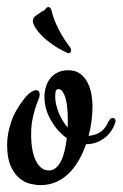

<svg xmlns="http://www.w3.org/2000/svg" viewBox="-37 -523 351 550"><path d="M103 -34.7Q114.7 -34.7 123.5 -42.5Q132.3 -50.3 138.4 -63Q144.5 -75.7 148.4 -92.5Q152.3 -109.4 154.3 -127.4Q140.1 -137.2 126.7 -152.8Q113.3 -168.5 102.5 -190.9Q96.2 -204.1 93.3 -218Q90.3 -231.9 90.3 -244.6Q90.3 -260.7 94.7 -274.9Q99.1 -289.1 107.7 -299.3Q116.2 -309.6 128.9 -315.7Q141.6 -321.8 158.2 -321.8Q179.2 -321.8 192.6 -311.8Q206.1 -301.8 213.9 -286.4Q221.7 -271 224.9 -252.9Q228 -234.9 228 -219.2Q228 -198.7 225.3 -177.2Q222.7 -155.8 216.8 -133.8Q234.9 -135.3 249 -143.8Q263.2 -152.3 272.9 -172.9Q278.8 -185.1 285.2 -185.1Q288.6 -185.1 291.3 -183.1Q293.9 -181.2 293.9 -176.8Q293.9 -173.3 292.5 -169.9Q282.7 -142.1 260 -126Q237.3 -109.9 209.5 -109.9Q201.2 -85.9 189.2 -64.7Q177.2 -43.5 161.1 -27.3Q145 -11.2 124.5 -2Q104 7.3 79.1 7.3Q65.9 7.3 49.3 3.4Q32.7 -0.5 18.1 -12.9Q3.4 -25.4 -6.6 -48.1Q-16.6 -70.8 -16.6 -108.4Q-16.6 -139.2 -5.1 -173.3Q6.3 -207.5 33.2 -241.2Q43.5 -253.9 52 -259.3Q60.5 -264.6 65.9 -264.6Q76.7 -264.6 76.7 -251.5Q76.7 -245.6 72.8 -236.8Q68.8 -228 64.5 -214.4Q60.1 -200.7 56.2 -181.9Q52.2 -163.1 52.2 -137.7Q52.2 -88.9 66.2 -61.8Q80.1 -34.7 103 -34.7ZM157.2 -178.2Q157.2 -228 147.9 -249.8Q138.7 -271.5 127.4 -267.1Q122.6 -265.1 121.8 -258.3Q121.1 -251.5 121.1 -245.1Q121.1 -234.4 124 -222.7Q127 -210.9 131.6 -199.2Q136.2 -187.5 142.8 -177Q149.4 -166.5 156.7 -157.7Q157.2 -163.1 157.2 -168Q157.2 -172.9 157.2 -178.2ZM164.6 -386.2Q166.5 -382.8 166.5 -378.9Q166.5 -375.5 164.8 -373Q163.1 -370.6 159.7 -370.6Q157.7 -370.6 154.8 -372.1Q131.3 -382.8 113 -395.8Q94.7 -408.7 82.3 -421.4Q69.8 -434.1 63.5 -445.1Q57.1 -456.1 57.1 -462.9Q57.1 -469.7 61.3 -474.1Q65.4 -478.5 81.1 -488.8Q83.5 -490.7 85.7 -491.2Q87.9 -491.7 90.3 -494.1Q93.3 -497.1 95.7 -500Q98.1 -502.9 101.1 -502.9Q107.9 -502.9 110.4 -493.2Q115.7 -471.7 124 -453.6Q132.3 -435.5 140.6 -421.6Q148.9 -407.7 155.5 -398.7Q162.1 -389.6 164.6 -386.2Z"/></svg>

Font: Engagement
Style: Regular
Weight: 400
Designer: Astigmatic (AOETI)
Foundry: Astigmatic (AOETI)
Version: Version 1.000